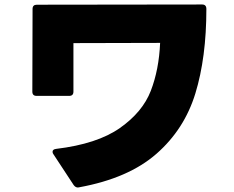

<svg xmlns="http://www.w3.org/2000/svg" viewBox="-20 -774 1040 855"><path d="M327 61Q316 61 308 50L218 -87Q214 -92 214 -98Q214 -109 230 -111Q413 -133 514 -204Q615 -275 651.5 -369.5Q688 -464 693 -583L307 -582V-366Q307 -347 288 -347H143Q124 -347 124 -366L125 -734Q125 -753 144 -753L880 -754Q899 -754 899 -734Q899 -518 850 -358Q801 -198 676.5 -89Q552 20 333 60Z"/></svg>

Font: LINE Seed JP_TTF ExtraBold
Style: Regular
Weight: 800
Designer: LY Corporation & Fontrix & Fontworks
Version: Version 1.015